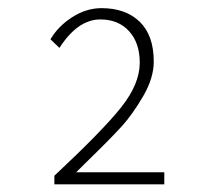

<svg xmlns="http://www.w3.org/2000/svg" viewBox="-20 -913 540 481"><path d="M116.2 -451.2V-472.7Q238.3 -586.9 284.2 -645Q330.1 -703.1 330.1 -755.9Q330.1 -805.7 303.2 -835Q276.4 -864.3 231.4 -864.3Q174.8 -864.3 128.9 -793L106.4 -814.5Q126 -847.7 161.1 -870.1Q196.3 -892.6 234.4 -892.6Q294.9 -892.6 330.1 -858.4Q365.2 -824.2 365.2 -758.8Q365.2 -717.8 338.9 -672.4Q312.5 -627 285.6 -597.2Q258.8 -567.4 189.5 -500Q176.8 -487.3 170.9 -481.4H391.6V-451.2Z"/></svg>

Font: Gen Shin Gothic Monospace ExtraLight
Style: Regular
Weight: 200
Designer: [Source Han Sans]
Ryoko NISHIZUKA  (kana & ideographs); Paul D. Hunt (Latin, Greek & Cyrillic); Wenlong ZHANG  (bopomofo
Version: Version 1.002.20150607